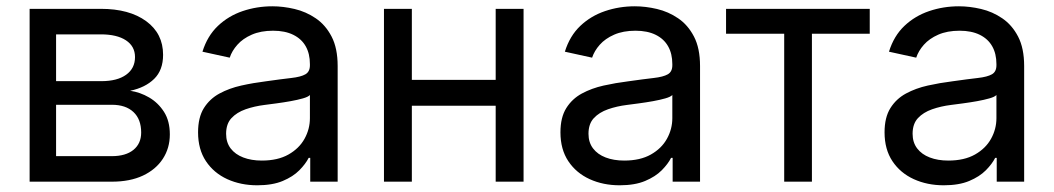

<svg xmlns="http://www.w3.org/2000/svg" viewBox="-20 -563 3266 595"><path d="M71.8 0V-535.6H292.5Q380.9 -535.6 433.1 -497.3Q485.4 -459 485.4 -393.1Q485.4 -345.7 457.8 -318.6Q430.2 -291.5 383.3 -281.7Q414.1 -277.3 442.1 -261Q470.2 -244.6 488.3 -216.3Q506.3 -188 506.3 -146.5Q506.3 -104 484.6 -70.8Q462.9 -37.6 422.9 -18.8Q382.8 0 326.7 0ZM153.8 -79.1H326.7Q369.6 -79.1 393.6 -98.6Q417.5 -118.2 417.5 -152.3Q417.5 -193.4 393.6 -215.8Q369.6 -238.3 326.7 -238.3H153.8ZM153.8 -311.5H293.9Q343.3 -311.5 370.8 -331.3Q398.4 -351.1 398.4 -386.2Q398.4 -419.4 370.4 -438Q342.3 -456.5 292.5 -456.5H153.8Z M777.3 11.2Q726.1 11.2 684.3 -7.8Q642.6 -26.9 618.2 -63.5Q593.8 -100.1 593.8 -152.8Q593.8 -199.2 611.8 -228Q629.9 -256.8 660.2 -273.2Q690.4 -289.6 727.8 -297.9Q765.1 -306.2 803.7 -311Q852.5 -317.9 882.6 -321.3Q912.6 -324.7 926.5 -332.8Q940.4 -340.8 940.4 -360.8V-364.3Q940.4 -396.5 927.5 -419.4Q914.6 -442.4 888.9 -455.1Q863.3 -467.8 826.2 -467.8Q788.1 -467.8 760.3 -455.6Q732.4 -443.4 715.6 -424.3Q698.7 -405.3 691.9 -384.3L607.4 -402.8Q622.6 -451.7 655.3 -482.7Q688 -513.7 731.9 -528.6Q775.9 -543.5 824.2 -543.5Q857.4 -543.5 892.8 -535.2Q928.2 -526.9 958.5 -506.3Q988.8 -485.8 1007.6 -449.7Q1026.4 -413.6 1026.4 -358.4V0H941.4V-73.7H936.5Q927.2 -55.2 907.7 -35.4Q888.2 -15.6 856.2 -2.2Q824.2 11.2 777.3 11.2ZM791.5 -65.4Q840.8 -65.4 874 -84.2Q907.2 -103 923.8 -133.1Q940.4 -163.1 940.4 -196.8V-268.6Q935.1 -262.7 918.7 -258.1Q902.3 -253.4 880.6 -249.5Q858.9 -245.6 837.2 -242.7Q815.4 -239.7 799.8 -237.8Q768.6 -233.9 741.2 -224.4Q713.9 -214.8 697.3 -197Q680.7 -179.2 680.7 -148.4Q680.7 -121.6 694.8 -103Q709 -84.5 733.9 -75Q758.8 -65.4 791.5 -65.4Z M1535.6 -315.4V-235.4H1235.8V-315.4ZM1256.3 -535.6V0H1169.9V-535.6ZM1602.5 -535.6V0H1516.1V-535.6Z M1900.4 11.2Q1849.1 11.2 1807.4 -7.8Q1765.6 -26.9 1741.2 -63.5Q1716.8 -100.1 1716.8 -152.8Q1716.8 -199.2 1734.9 -228Q1752.9 -256.8 1783.2 -273.2Q1813.5 -289.6 1850.8 -297.9Q1888.2 -306.2 1926.8 -311Q1975.6 -317.9 2005.6 -321.3Q2035.6 -324.7 2049.6 -332.8Q2063.5 -340.8 2063.5 -360.8V-364.3Q2063.5 -396.5 2050.5 -419.4Q2037.6 -442.4 2012 -455.1Q1986.3 -467.8 1949.2 -467.8Q1911.1 -467.8 1883.3 -455.6Q1855.5 -443.4 1838.6 -424.3Q1821.8 -405.3 1814.9 -384.3L1730.5 -402.8Q1745.6 -451.7 1778.3 -482.7Q1811 -513.7 1855 -528.6Q1898.9 -543.5 1947.3 -543.5Q1980.5 -543.5 2015.9 -535.2Q2051.3 -526.9 2081.5 -506.3Q2111.8 -485.8 2130.6 -449.7Q2149.4 -413.6 2149.4 -358.4V0H2064.5V-73.7H2059.6Q2050.3 -55.2 2030.8 -35.4Q2011.2 -15.6 1979.2 -2.2Q1947.3 11.2 1900.4 11.2ZM1914.6 -65.4Q1963.9 -65.4 1997.1 -84.2Q2030.3 -103 2046.9 -133.1Q2063.5 -163.1 2063.5 -196.8V-268.6Q2058.1 -262.7 2041.7 -258.1Q2025.4 -253.4 2003.7 -249.5Q1981.9 -245.6 1960.2 -242.7Q1938.5 -239.7 1922.9 -237.8Q1891.6 -233.9 1864.3 -224.4Q1836.9 -214.8 1820.3 -197Q1803.7 -179.2 1803.7 -148.4Q1803.7 -121.6 1817.9 -103Q1832 -84.5 1856.9 -75Q1881.8 -65.4 1914.6 -65.4Z M2410.2 0V-458.5H2230V-535.6H2675.3V-458.5H2496.1V0Z M2904.8 11.2Q2853.5 11.2 2811.8 -7.8Q2770 -26.9 2745.6 -63.5Q2721.2 -100.1 2721.2 -152.8Q2721.2 -199.2 2739.3 -228Q2757.3 -256.8 2787.6 -273.2Q2817.9 -289.6 2855.2 -297.9Q2892.6 -306.2 2931.2 -311Q2980 -317.9 3010 -321.3Q3040 -324.7 3054 -332.8Q3067.9 -340.8 3067.9 -360.8V-364.3Q3067.9 -396.5 3054.9 -419.4Q3042 -442.4 3016.4 -455.1Q2990.7 -467.8 2953.6 -467.8Q2915.5 -467.8 2887.7 -455.6Q2859.9 -443.4 2843 -424.3Q2826.2 -405.3 2819.3 -384.3L2734.9 -402.8Q2750 -451.7 2782.7 -482.7Q2815.4 -513.7 2859.4 -528.6Q2903.3 -543.5 2951.7 -543.5Q2984.9 -543.5 3020.3 -535.2Q3055.7 -526.9 3085.9 -506.3Q3116.2 -485.8 3135 -449.7Q3153.8 -413.6 3153.8 -358.4V0H3068.8V-73.7H3064Q3054.7 -55.2 3035.2 -35.4Q3015.6 -15.6 2983.6 -2.2Q2951.7 11.2 2904.8 11.2ZM2918.9 -65.4Q2968.3 -65.4 3001.5 -84.2Q3034.7 -103 3051.3 -133.1Q3067.9 -163.1 3067.9 -196.8V-268.6Q3062.5 -262.7 3046.1 -258.1Q3029.8 -253.4 3008.1 -249.5Q2986.3 -245.6 2964.6 -242.7Q2942.9 -239.7 2927.2 -237.8Q2896 -233.9 2868.7 -224.4Q2841.3 -214.8 2824.7 -197Q2808.1 -179.2 2808.1 -148.4Q2808.1 -121.6 2822.3 -103Q2836.4 -84.5 2861.3 -75Q2886.2 -65.4 2918.9 -65.4Z"/></svg>

Font: Inter 20pt
Style: Regular
Weight: 400
Version: Version 4.001;git-66647c0bb